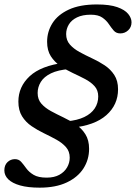

<svg xmlns="http://www.w3.org/2000/svg" viewBox="-26 -707 611 862"><path d="M285 -397Q234.5 -393 203 -377.8Q171.5 -362.5 157.2 -339.2Q143 -316 143 -289.5Q143 -260.5 159.8 -241.5Q176.5 -222.5 202.8 -208.2Q229 -194 258.5 -180Q288 -166 314.2 -148.5Q340.5 -131 357.2 -104.5Q374 -78 374 -39Q374 9.5 348.8 49Q323.5 88.5 274 112Q224.5 135.5 152 135.5Q99.5 135.5 64.2 125.5Q29 115.5 11.2 98Q-6.5 80.5 -6.5 58Q-6.5 34.5 7.5 21Q21.5 7.5 41 7.5Q58.5 7.5 69.2 19.8Q80 32 92 48.8Q104 65.5 125 78Q146 90.5 183.5 90.5Q217.5 90.5 240.5 77.8Q263.5 65 275.2 44.5Q287 24 287 1Q287 -27.5 270.2 -46.5Q253.5 -65.5 227.2 -80Q201 -94.5 171.8 -108.5Q142.5 -122.5 116 -140.5Q89.5 -158.5 73 -185Q56.5 -211.5 56.5 -251Q56.5 -317.5 107.2 -364.8Q158 -412 263.5 -425.5ZM415 -274Q415 -302 398.5 -320.2Q382 -338.5 355.8 -352.2Q329.5 -366 300.2 -379.5Q271 -393 245 -410.8Q219 -428.5 202.2 -454.5Q185.5 -480.5 185.5 -519.5Q185.5 -565 209.5 -603Q233.5 -641 283 -664Q332.5 -687 409 -687Q466.5 -687 500.5 -675Q534.5 -663 549.5 -644.5Q564.5 -626 564.5 -607Q564.5 -585 549.5 -571Q534.5 -557 514 -557Q495.5 -557 484.5 -569.8Q473.5 -582.5 462.5 -599Q451.5 -615.5 433.2 -628.2Q415 -641 381.5 -641Q344.5 -641 319.8 -629Q295 -617 283 -597Q271 -577 271 -554Q271 -526 287.8 -507Q304.5 -488 331 -473.5Q357.5 -459 387.2 -445.2Q417 -431.5 443.8 -413.8Q470.5 -396 487.2 -370.2Q504 -344.5 504 -306Q504 -236.5 451.5 -190Q399 -143.5 296.5 -133.5L274.5 -162.5Q321 -166.5 352.2 -181.5Q383.5 -196.5 399.2 -220.2Q415 -244 415 -274Z"/></svg>

Font: Newsreader 16pt 16pt Medium
Style: Italic
Weight: 500
Italic angle: -17°
Version: Version 1.003